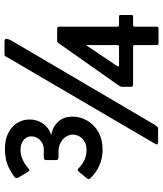

<svg xmlns="http://www.w3.org/2000/svg" viewBox="46 -786 742 875"><g transform="rotate(-90 417.5 -349.0)"><path d="M657 2Q649 2 649 -7V-107Q649 -114 642 -114H468Q459 -114 459 -123V-165Q459 -170 462.5 -175.5Q466 -181 468 -184L656 -451Q659 -456 661.5 -458Q664 -460 669 -460H724Q733 -460 733 -450V-185Q733 -178 740 -178H780Q786 -178 786 -172V-121Q786 -114 780 -114H740Q733 -114 733 -107V-7Q733 2 725 2ZM557 -178H642Q649 -178 649 -185V-322Q649 -326 647.5 -326Q646 -326 645 -323L553 -186Q551 -182 552.5 -180Q554 -178 557 -178ZM172 -253Q145 -253 121.5 -260Q98 -267 78 -279.5Q58 -292 42 -309Q37 -315 38 -318.5Q39 -322 42 -325L72 -361Q80 -371 88 -362Q105 -345 126 -335.5Q147 -326 171 -326Q193 -326 209 -335Q225 -344 233 -359Q241 -374 241 -389Q241 -403 232.5 -418Q224 -433 206 -443.5Q188 -454 159 -454Q153 -454 147.5 -454Q142 -454 136 -454Q131 -454 128 -456.5Q125 -459 125 -466V-509Q125 -521 136 -521Q142 -521 151.5 -521Q161 -521 172 -521Q191 -521 205 -529.5Q219 -538 226 -551Q233 -564 233 -578Q233 -591 226 -602Q219 -613 205 -620Q191 -627 169 -627Q148 -627 125.5 -616.5Q103 -606 87 -591Q78 -582 72 -592L44 -639Q42 -643 43.5 -647.5Q45 -652 46 -653Q70 -671 93 -681.5Q116 -692 137 -695Q158 -698 175 -698Q220 -698 250 -682Q280 -666 295 -640.5Q310 -615 310 -586Q310 -551 291.5 -525Q273 -499 247 -490Q239 -488 239 -488Q239 -487 248 -485Q280 -478 301.5 -453.5Q323 -429 323 -389Q323 -355 305 -323.5Q287 -292 253.5 -272.5Q220 -253 172 -253ZM206 0Q197 0 196.5 -4.5Q196 -9 200 -15L595 -690Q598 -697 600 -698.5Q602 -700 610 -700H665Q674 -700 677 -695.5Q680 -691 671 -671L285 -14Q281 -8 277 -4Q273 0 265 0Z"/></g></svg>

Font: Glory Thin
Style: Bold
Weight: 700
Version: Version 1.011